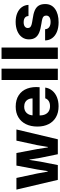

<svg xmlns="http://www.w3.org/2000/svg" viewBox="834 -1603 779 2487"><g transform="rotate(-90 1223.5 -359.5)"><path d="M11 -536.3H162L219.7 -266.7L244 -131.3H250.3L271.7 -266.7L322.3 -536.3H485L536 -266.7L557.3 -129.3H563.7L587 -266.7L645.3 -536.3H790L662.7 0H469.3L422.7 -226L400.3 -365.7H395L373.3 -226L328.7 0H137Z M827.7 -264.3Q827.7 -350.3 859.2 -413.8Q890.7 -477.3 948.7 -511.5Q1006.7 -545.7 1085.3 -545.7Q1174 -545.7 1233.8 -506.2Q1293.7 -466.7 1319.7 -396.5Q1345.7 -326.3 1337.3 -235.7H972Q971.7 -192 986.5 -161.7Q1001.3 -131.3 1028 -116.2Q1054.7 -101 1090.7 -101Q1132 -101 1157.8 -117.5Q1183.7 -134 1193.7 -163H1332.7Q1325 -111 1292.3 -71.7Q1259.7 -32.3 1207.5 -11.3Q1155.3 9.7 1090.7 9.7Q1008 9.7 948.8 -24.3Q889.7 -58.3 858.7 -120.2Q827.7 -182 827.7 -264.3ZM959.3 -327.3H1206.7L1193 -313Q1194.3 -353.3 1181.2 -380.7Q1168 -408 1143.5 -421.8Q1119 -435.7 1085.3 -435.7Q1033.3 -435.7 1002.8 -403Q972.3 -370.3 972.3 -313Z M1430.9 -729H1577.9V0H1430.9Z M1703.9 -729H1850.9V0H1703.9Z M1943.4 -164.7H2088.3Q2090.9 -128.9 2115.9 -111.3Q2141 -93.7 2182.6 -93.7Q2223 -93.7 2244.1 -108.5Q2265.1 -123.3 2265.1 -149.9Q2265.1 -170.4 2255.4 -182.1Q2245.6 -193.7 2224.9 -200.1Q2204.1 -206.6 2162.1 -212.4Q2089 -223.1 2045.1 -241.4Q2001.1 -259.6 1979.1 -291.6Q1957 -323.6 1957 -375Q1957 -425.6 1985.4 -464.5Q2013.7 -503.4 2065.2 -524.9Q2116.7 -546.3 2183.6 -546.3Q2247.7 -546.3 2296.7 -525.6Q2345.7 -505 2373.6 -467.6Q2401.4 -430.3 2403.9 -380.1H2259.3Q2258.7 -401.4 2248.6 -415.2Q2238.6 -429 2221.1 -435.8Q2203.6 -442.6 2179.6 -442.6Q2144.1 -442.6 2124.1 -428.4Q2104 -414.1 2104 -388.3Q2104 -368.6 2115.5 -357.2Q2127 -345.9 2151 -339.2Q2175 -332.6 2221 -326Q2289.9 -317 2331.9 -298.6Q2373.9 -280.1 2394.2 -247.6Q2414.6 -215 2414.6 -162.9Q2414.6 -81 2350.6 -35.5Q2286.7 10 2178.7 10Q2107.7 10 2055 -11.6Q2002.3 -33.3 1973.3 -72.9Q1944.3 -112.4 1943.4 -164.7Z"/></g></svg>

Font: Mona Sans VF XLt
Style: Regular
Weight: 200
Designer: Deni Anggara
Foundry: GitHub
Version: Version 2.000;Glyphs 3.2.3 (3260)